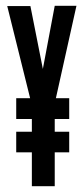

<svg xmlns="http://www.w3.org/2000/svg" viewBox="-20 -643 290 663"><path d="M169 0H90V-117H36V-188H90V-232H36V-304H84L5 -622H85L128 -405L169 -623H244L173 -304H219V-232H169V-188H219V-117H169Z"/></svg>

Font: Inconsolata UltraCondensed ExtraBold
Style: Regular
Weight: 800
Width: 1
Monospace: yes
Designer: Raph Levien, Cyreal, Brenton Simpson
Foundry: Raph Levien, Cyreal, Google
Version: Version 3.001; ttfautohint (v1.8.2.53-6de2)